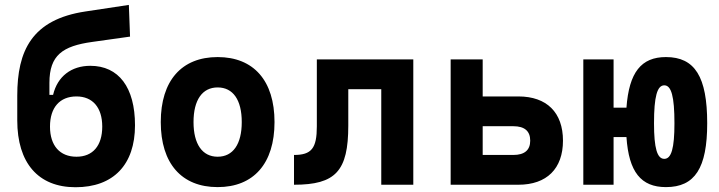

<svg xmlns="http://www.w3.org/2000/svg" viewBox="-20 -763 2970 793"><path d="M292 10.3C448.2 10.3 537.6 -82.5 537.6 -245.6C537.6 -402.3 470.2 -491.2 353 -491.2C274.9 -491.2 217.3 -447.8 199.2 -371.1H184.1V-420.9C184.1 -535.2 238.8 -572.8 360.8 -589.8L517.1 -611.8L512.2 -742.7L334 -715.8C110.4 -682.6 51.3 -552.2 51.3 -368.2V-265.6C51.3 -90.8 137.2 10.3 292 10.3ZM295.9 -115.7C227.5 -115.7 186.5 -161.1 186.5 -240.2C186.5 -319.3 227.1 -364.7 295.9 -364.7C362.8 -364.7 402.3 -318.8 402.3 -240.2C402.3 -161.1 363.3 -115.7 295.9 -115.7Z M878.9 9.8C1027.8 9.8 1113.8 -87.9 1113.8 -258.8C1113.8 -429.7 1027.8 -527.3 878.9 -527.3C730 -527.3 644 -429.7 644 -258.8C644 -87.9 730 9.8 878.9 9.8ZM878.9 -115.7C815.9 -115.7 779.3 -167.5 779.3 -258.8C779.3 -350.6 815.9 -401.9 878.9 -401.9C942.4 -401.9 978.5 -350.6 978.5 -258.8C978.5 -167.5 942.4 -115.7 878.9 -115.7Z M1194.3 0C1366.2 0 1418.5 -56.2 1418.5 -244.6V-394.5H1554.7V0H1687V-517.6H1288.6V-241.2C1288.6 -150.4 1266.6 -123 1194.3 -123Z M1841.3 0H2121.1C2238.3 0 2305.2 -66.4 2305.2 -182.1C2305.2 -298.3 2238.3 -364.7 2121.1 -364.7H1973.6V-517.6H1841.3ZM1973.6 -123V-241.7H2100.1C2146.5 -241.7 2169.9 -221.7 2169.9 -182.1C2169.9 -143.1 2146.5 -123 2100.1 -123Z M2730.5 9.8C2850.1 9.8 2900.9 -68.8 2900.9 -253.9C2900.9 -445.8 2850.1 -527.3 2730.5 -527.3C2628.4 -527.3 2578.1 -464.4 2567.4 -318.4H2514.2V-517.6H2389.2V0H2514.2V-196.8H2567.4C2577.1 -52.7 2627.4 9.8 2730.5 9.8ZM2723.6 -106.9C2694.3 -106.9 2681.2 -150.4 2681.2 -253.9C2681.2 -364.3 2694.3 -410.6 2723.6 -410.6C2752.9 -410.6 2765.6 -364.3 2765.6 -253.9C2765.6 -150.4 2752.9 -106.9 2723.6 -106.9Z"/></svg>

Font: Cascadia Code
Style: Bold
Weight: 700
Monospace: yes
Designer: Aaron Bell
Foundry: Saja Typeworks
Version: Version 2404.023